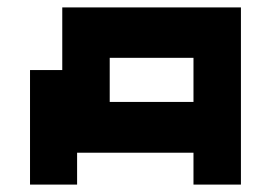

<svg xmlns="http://www.w3.org/2000/svg" viewBox="-20 -487 731 518"><path d="M61 11V-298H148V-467H630V11H502V-75H188V11ZM276 -212H502V-331H276Z"/></svg>

Font: Pixelify Sans
Style: Bold
Weight: 700
Designer: Stefie Justprince
Foundry: Typecalism Foundryline
Version: Version 1.000